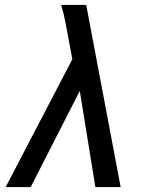

<svg xmlns="http://www.w3.org/2000/svg" viewBox="-20 -755 640 775"><path d="M3 0 272 -516 257 -596Q251 -631 244 -666Q237 -701 227 -735H328Q363 -551 397.5 -367.5Q432 -184 467 0H365L302 -388L104 0Z"/></svg>

Font: Iosevka Custom Medium
Style: Italic
Weight: 500
Italic angle: -9°
Designer: Belleve Invis
Foundry: Belleve Invis
Version: Version 27.0.1